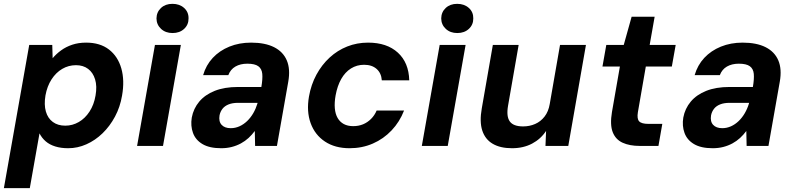

<svg xmlns="http://www.w3.org/2000/svg" viewBox="-36 -760 4138 1000"><path d="M-15.8 220 116.2 -526H236.2L238.2 -456.9Q257 -479.4 282.3 -497.7Q307.5 -516.1 340.2 -527.1Q372.8 -538 412.5 -538Q485.2 -538 531.7 -502Q578.1 -466 595.9 -403.7Q613.7 -341.4 599.7 -262Q589.7 -202.6 562.9 -152.6Q536.1 -102.6 498.1 -65.8Q460.1 -29 414.1 -8.5Q368.1 12 319.2 12Q281.5 12 251.9 2.8Q222.4 -6.3 202.1 -23.8Q181.9 -41.3 169.7 -65.4L119.2 220ZM304 -105.5Q341.6 -105.5 374.4 -124.5Q407.2 -143.4 430.3 -178.9Q453.5 -214.5 461.6 -262.4Q470.2 -310.9 459.3 -346.5Q448.5 -382 422.9 -401.2Q397.4 -420.5 359.8 -420.5Q320.9 -420.5 288.1 -401.2Q255.3 -382 232.4 -346.5Q209.4 -310.9 200.8 -263Q192.7 -214.5 202.9 -179.2Q213 -144 239.1 -124.8Q265.1 -105.5 304 -105.5Z M678 0 771 -526H906L813 0ZM862.8 -587.9Q826.1 -587.9 802.8 -609.7Q779.4 -631.4 779 -664.1Q779.6 -697.3 802.6 -718.6Q825.5 -740 862.2 -740Q899.1 -740 922.9 -718.6Q946.6 -697.3 946 -664.1Q946.4 -631.4 923.1 -609.7Q899.7 -587.9 862.8 -587.9Z M1115.9 12Q1054.9 12 1018.6 -9.6Q982.3 -31.2 969.1 -67.9Q955.8 -104.5 962.8 -147.5Q971.6 -194.8 1001.7 -230.7Q1031.7 -266.6 1082.4 -286.8Q1133.1 -307 1203.6 -307H1325.2Q1332.4 -348.6 1330 -375.3Q1327.5 -401.9 1309.3 -415.1Q1291.2 -428.3 1252.1 -428.3Q1215.9 -428.3 1190.1 -413.4Q1164.4 -398.6 1153.1 -368.6H1021.9Q1036.9 -420.6 1072.1 -458.5Q1107.3 -496.3 1158.7 -517.2Q1210 -538 1271.7 -538Q1344.4 -538 1391.5 -514.3Q1438.6 -490.5 1457.8 -445.3Q1477 -400.1 1465.4 -334.6L1406.4 0H1292.7L1291 -77.7Q1276.4 -57.9 1258.5 -41.4Q1240.6 -25 1218.5 -13Q1196.5 -1.1 1170.7 5.5Q1145 12 1115.9 12ZM1165.7 -92.4Q1189.3 -92.4 1211.1 -102.1Q1232.8 -111.9 1251.1 -129.4Q1269.4 -147 1282.9 -170.2Q1296.4 -193.4 1304.6 -220.2L1305.4 -224.4H1204.3Q1174.9 -224.4 1154.5 -216.2Q1134.1 -208 1122.7 -193.2Q1111.3 -178.5 1107.4 -159.1Q1102.2 -127.2 1118.3 -109.8Q1134.3 -92.4 1165.7 -92.4Z M1784.9 12Q1708.8 12 1656.4 -22.8Q1604.1 -57.6 1581.9 -118.7Q1559.8 -179.8 1573.2 -257.1Q1584.2 -319.7 1612.1 -371.1Q1639.9 -422.5 1680.8 -460.2Q1721.7 -497.8 1772.5 -517.9Q1823.4 -538 1880.9 -538Q1979.1 -538 2036.1 -485.9Q2093.1 -433.8 2095.5 -341.7H1952.6Q1950 -379.3 1925.5 -401Q1901 -422.6 1860.3 -422.6Q1822.5 -422.6 1791.9 -403.4Q1761.4 -384.2 1741.2 -348.6Q1721 -313 1711.9 -263Q1705.3 -225.9 1707.9 -195.9Q1710.6 -165.9 1722.5 -145.4Q1734.4 -124.9 1754.7 -113.9Q1775 -103 1803.5 -103Q1831.3 -103 1854.6 -112.5Q1877.9 -122.1 1896.4 -140.5Q1915 -159 1925.7 -184.3H2068.5Q2045.6 -125.3 2003.6 -80.9Q1961.6 -36.5 1905.9 -12.3Q1850.2 12 1784.9 12Z M2161 0 2254 -526H2389L2296 0ZM2345.8 -587.9Q2309.1 -587.9 2285.8 -609.7Q2262.4 -631.4 2262 -664.1Q2262.6 -697.3 2285.6 -718.6Q2308.5 -740 2345.2 -740Q2382.1 -740 2405.9 -718.6Q2429.6 -697.3 2429 -664.1Q2429.4 -631.4 2406.1 -609.7Q2382.7 -587.9 2345.8 -587.9Z M2630.7 12Q2569.8 12 2530.3 -11.1Q2490.8 -34.2 2475.8 -80.2Q2460.9 -126.2 2473.3 -195.7L2530.9 -526H2665.3L2610.1 -209.4Q2600.4 -153.4 2619.2 -127.5Q2637.9 -101.6 2688.4 -101.6Q2722.2 -101.6 2751.2 -114.3Q2780.1 -126.9 2800.3 -152.9Q2820.6 -179 2827.2 -218.1L2880.8 -526H3015.8L2923.8 0H2805L2808.2 -78.1Q2780.8 -36.2 2735.4 -12.1Q2690 12 2630.7 12Z M3296.1 0Q3243.5 0 3206.9 -16.6Q3170.2 -33.3 3155.2 -71.8Q3140.2 -110.2 3151.3 -176.6L3192.6 -413.4H3101.8L3121.8 -526H3212.7L3253.7 -672.8H3373.6L3347.7 -526H3483.2L3463.1 -413.4H3327.6L3286.3 -175.4Q3280.7 -141.3 3292.9 -128.1Q3305.1 -114.8 3341.3 -114.8H3413.5L3393.4 0Z M3675.9 12Q3614.9 12 3578.6 -9.6Q3542.3 -31.2 3529.1 -67.9Q3515.8 -104.5 3522.8 -147.5Q3531.6 -194.8 3561.7 -230.7Q3591.7 -266.6 3642.4 -286.8Q3693.1 -307 3763.6 -307H3885.2Q3892.4 -348.6 3890 -375.3Q3887.5 -401.9 3869.3 -415.1Q3851.2 -428.3 3812.1 -428.3Q3775.9 -428.3 3750.1 -413.4Q3724.4 -398.6 3713.1 -368.6H3581.9Q3596.9 -420.6 3632.1 -458.5Q3667.3 -496.3 3718.7 -517.2Q3770 -538 3831.7 -538Q3904.4 -538 3951.5 -514.3Q3998.6 -490.5 4017.8 -445.3Q4037 -400.1 4025.4 -334.6L3966.4 0H3852.7L3851 -77.7Q3836.4 -57.9 3818.5 -41.4Q3800.6 -25 3778.5 -13Q3756.5 -1.1 3730.7 5.5Q3705 12 3675.9 12ZM3725.7 -92.4Q3749.3 -92.4 3771.1 -102.1Q3792.8 -111.9 3811.1 -129.4Q3829.4 -147 3842.9 -170.2Q3856.4 -193.4 3864.6 -220.2L3865.4 -224.4H3764.3Q3734.9 -224.4 3714.5 -216.2Q3694.1 -208 3682.7 -193.2Q3671.3 -178.5 3667.4 -159.1Q3662.2 -127.2 3678.3 -109.8Q3694.3 -92.4 3725.7 -92.4Z"/></svg>

Font: DM Sans 9pt
Style: Italic
Weight: 400
Italic angle: -10°
Designer: Colophon Foundry, Jonny Pinhorn
Foundry: Colophon Foundry
Version: Version 4.004